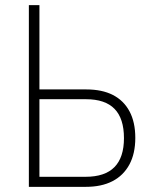

<svg xmlns="http://www.w3.org/2000/svg" viewBox="-20 -725 599 745"><path d="M92 0V-705H133V-378H315Q376 -378 418 -356.5Q460 -335 482.5 -293Q505 -251 505 -190Q505 -129 482 -86.5Q459 -44 416.5 -22Q374 0 313 0ZM133 -39H312Q387 -39 424 -76.5Q461 -114 461 -189Q461 -265 424.5 -302.5Q388 -340 314 -340H133Z"/></svg>

Font: Nunito Sans 10pt Condensed ExtraLight
Style: Regular
Weight: 250
Width: 3
Designer: Vernon Adams
Foundry: Vernon Adams
Version: Version 3.101;gftools[0.9.27]